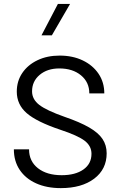

<svg xmlns="http://www.w3.org/2000/svg" viewBox="-20 -969 623 994"><path d="M279.8 -948.7H342.8L248.5 -786.1H194.8ZM51.8 -195.8H130.4Q130.4 -134.3 176.5 -98.1Q222.7 -62 299.3 -62Q370.1 -62 411.9 -91.6Q453.6 -121.1 453.6 -172.9Q453.6 -213.4 418 -240.5Q382.3 -267.6 292 -297.4Q169.9 -338.4 118.4 -383.1Q66.9 -427.7 66.9 -494.6Q66.9 -549.3 95.5 -591.3Q124 -633.3 174.1 -657.2Q224.1 -681.2 288.6 -681.2Q356.4 -681.2 408.4 -656.2Q460.4 -631.3 490.2 -587.2Q520 -543 520 -485.4H442.4Q442.4 -543.5 399.2 -579.1Q356 -614.7 287.1 -614.7Q225.1 -614.7 185.5 -581.5Q146 -548.3 146 -496.1Q146 -454.6 183.6 -425.8Q221.2 -397 314 -364.3Q393.6 -336.9 441.4 -309.3Q489.3 -281.7 510.7 -249.5Q532.2 -217.3 532.2 -175.3Q532.2 -92.8 467.5 -43.9Q402.8 4.9 294.9 4.9Q221.7 4.9 167 -19.8Q112.3 -44.4 82 -89.6Q51.8 -134.8 51.8 -195.8Z"/></svg>

Font: Estedad-FD Regular
Style: FD-Regular
Weight: 400
Designer: Amin Abedi
Version: Version 7.3